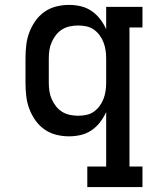

<svg xmlns="http://www.w3.org/2000/svg" viewBox="-20 -548 640 783"><path d="M336 215V131H413V-91Q403 -69 388 -49.5Q373 -30 353 -16.5Q333 -3 309.5 2.5Q286 8 261 8Q235 8 209 1.5Q183 -5 161 -20.5Q139 -36 123.5 -58.5Q108 -81 99 -105.5Q90 -130 87 -156.5Q84 -183 84 -210V-310Q84 -337 87 -363.5Q90 -390 99 -414.5Q108 -439 123.5 -461.5Q139 -484 161 -499.5Q183 -515 209 -521.5Q235 -528 261 -528Q286 -528 309.5 -522.5Q333 -517 353 -503.5Q373 -490 388 -470.5Q403 -451 413 -429V-520H561V-436H508V131H561V215ZM299 -76Q316 -76 332.5 -79.5Q349 -83 362.5 -92.5Q376 -102 386 -115.5Q396 -129 402 -144.5Q408 -160 410.5 -176.5Q413 -193 413 -210V-310Q413 -327 410.5 -343.5Q408 -360 402 -375.5Q396 -391 386 -404.5Q376 -418 362.5 -427.5Q349 -437 332.5 -440.5Q316 -444 299 -444Q282 -444 265 -440.5Q248 -437 233.5 -428Q219 -419 208.5 -405.5Q198 -392 191 -376.5Q184 -361 181.5 -344Q179 -327 179 -310V-210Q179 -193 181.5 -176Q184 -159 191 -143.5Q198 -128 208.5 -114.5Q219 -101 233.5 -92Q248 -83 265 -79.5Q282 -76 299 -76Z"/></svg>

Font: Iosevka Etoile Medium
Style: Regular
Weight: 500
Designer: Belleve Invis
Foundry: Belleve Invis
Version: Version 22.1.2; ttfautohint (v1.8.4)